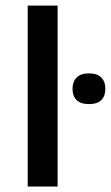

<svg xmlns="http://www.w3.org/2000/svg" viewBox="-20 -680 404 700"><path d="M81 0V-659.5H190V0ZM304 -300.5Q274.5 -300.5 259.5 -315Q244.5 -329.5 244.5 -355V-357.5Q244.5 -382.5 259.5 -397.5Q274.5 -412.5 304 -412.5Q334.5 -412.5 349.2 -397.5Q364 -382.5 364 -357.5V-355Q364 -329.5 349.2 -315Q334.5 -300.5 304 -300.5Z"/></svg>

Font: Anek Latin Expanded Medium
Style: Regular
Weight: 500
Width: 7
Designer: Yesha Goshar
Foundry: Ek Type
Version: Version 1.003